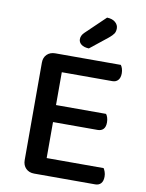

<svg xmlns="http://www.w3.org/2000/svg" viewBox="-91 -891 726 956"><g transform="rotate(10 272.0 -413.0)"><path d="M149 1Q123 1 107 -15Q91 -31 91 -57V-550Q91 -576 107 -591.5Q123 -607 149 -607H480Q485 -601 488.5 -590Q492 -579 492 -566Q492 -544 481.5 -532Q471 -520 453 -520H197V-354H450Q455 -348 458.5 -337Q462 -326 462 -313Q462 -290 451.5 -279Q441 -268 423 -268H197V-86H485Q489 -80 493 -69Q497 -58 497 -45Q497 -22 486.5 -10.5Q476 1 458 1ZM372 -827Q399 -826 414 -813Q429 -800 429 -782Q429 -766 422 -755.5Q415 -745 398 -731L309 -660Q284 -661 270.5 -671.5Q257 -682 257 -698Q257 -717 274 -733Z"/></g></svg>

Font: Baloo Chettan 2 Medium
Style: Regular
Weight: 500
Designer: Maithili Shingre, Unnati Kotecha and Ek Type
Foundry: Ek Type
Version: Version 1.640;hotconv 1.0.111;makeotfexe 2.5.65597; ttfautoh